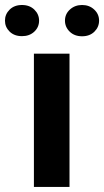

<svg xmlns="http://www.w3.org/2000/svg" viewBox="-69 -741 413 761"><path d="M206.5 0H65.4V-528.3H206.5ZM85.9 -659.2Q85.9 -633.3 66.9 -615.5Q47.9 -597.7 18.1 -597.7Q-12.2 -597.7 -30.8 -615.7Q-49.3 -633.8 -49.3 -659.2Q-49.3 -684.6 -30.8 -702.9Q-12.2 -721.2 18.1 -721.2Q48.3 -721.2 67.1 -702.9Q85.9 -684.6 85.9 -659.2ZM188.5 -659.2Q188.5 -685.5 208.3 -703.4Q228 -721.2 256.3 -721.2Q285.2 -721.2 304.4 -703.1Q323.7 -685.1 323.7 -659.2Q323.7 -633.8 305.2 -615.5Q286.6 -597.2 256.3 -597.2Q226.1 -597.2 207.3 -615.5Q188.5 -633.8 188.5 -659.2Z"/></svg>

Font: TypoPRO Roboto
Style: Bold
Weight: 700
Designer: Google
Version: Version 2.136; 2016